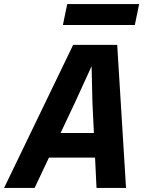

<svg xmlns="http://www.w3.org/2000/svg" viewBox="-51 -917 721 937"><path d="M103 -148 129 -268H533L508 -148ZM306 -698H521L564 0H420L400 -419L396 -594L316 -419L118 0H-31ZM256 -795 277 -897H628L607 -795Z"/></svg>

Font: Azeret Mono Thin SemiBold
Style: Italic
Weight: 600
Italic angle: -12°
Version: Version 1.002